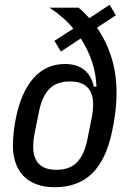

<svg xmlns="http://www.w3.org/2000/svg" viewBox="-20 -772 544 804"><path d="M386 -656Q424 -602 446 -533.5Q468 -465 468 -383Q468 -341 462.5 -298Q457 -255 449 -220Q424 -102 365 -45Q306 12 210 12Q164 12 131 -1Q98 -14 76.5 -37Q55 -60 44.5 -92.5Q34 -125 34 -163Q34 -186 37.5 -218.5Q41 -251 47 -280Q69 -387 121 -445.5Q173 -504 252 -504Q302 -504 332.5 -479.5Q363 -455 373 -409H384Q382 -464 365 -514.5Q348 -565 318 -611L235 -556L208 -601L287 -652Q266 -678 241 -699.5Q216 -721 187 -740H309Q331 -722 354 -696L439 -752L465 -708ZM216 -61Q273 -61 303 -93Q333 -125 345 -184L366 -288Q368 -300 369 -312Q370 -324 370 -334Q370 -431 273 -431Q216 -431 186 -399Q156 -367 144 -308L123 -204Q121 -192 120 -180Q119 -168 119 -158Q119 -61 216 -61Z"/></svg>

Font: IBM Plex Sans Cond Text
Style: Italic
Weight: 450
Width: 3
Italic angle: -11°
Designer: Mike Abbink, Paul van der Laan, Pieter van Rosmalen
Foundry: Bold Monday
Version: Version 1.3